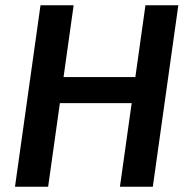

<svg xmlns="http://www.w3.org/2000/svg" viewBox="-20 -710 720 730"><path d="M260 -690 163 0H37L134 -690ZM505 -417 492 -318H199L213 -417ZM658 -690 561 0H436L533 -690Z"/></svg>

Font: Exo 2 SemiBold
Style: Italic
Weight: 600
Italic angle: -8°
Designer: Natanael Gama
Foundry: Natanael Gama
Version: Version 2.010